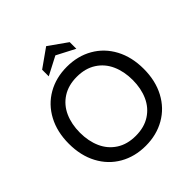

<svg xmlns="http://www.w3.org/2000/svg" viewBox="-240 -1070 1250 1250"><g transform="rotate(-45 385.0 -445.0)"><path d="M40 -350Q40 -459 84 -541.5Q128 -624 206.5 -669Q285 -714 385 -714Q485 -714 563.5 -669Q642 -624 686 -541.5Q730 -459 730 -350Q730 -241 686 -158.5Q642 -76 563.5 -31Q485 14 385 14Q285 14 206.5 -31Q128 -76 84 -158.5Q40 -241 40 -350ZM628 -350Q628 -428 600.5 -489.5Q573 -551 518 -586.5Q463 -622 385 -622Q307 -622 252 -586.5Q197 -551 169.5 -489.5Q142 -428 142 -350Q142 -272 169.5 -210.5Q197 -149 252 -113.5Q307 -78 385 -78Q463 -78 518 -113.5Q573 -149 600.5 -210.5Q628 -272 628 -350ZM512 -814V-753L385 -819L258 -753V-814L385 -904Z"/></g></svg>

Font: Cabin
Style: Regular
Weight: 400
Designer: Pablo Impallari
Foundry: Pablo Impallari. http://www.impallari.com Igino Marini. http://www.ikern.com
Version: Version 2.001